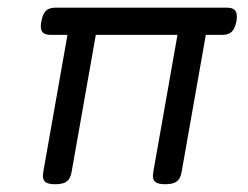

<svg xmlns="http://www.w3.org/2000/svg" viewBox="-20 -471 640 496"><path d="M591.8 -428.2Q591.8 -420.9 590.8 -416Q586.9 -397 578.6 -388.9Q570.3 -380.9 553.7 -380.9H511.7L449.2 -26.9Q446.3 -9.8 436.8 -2.4Q427.2 4.9 407.7 4.9H406.7Q389.6 4.9 382.3 -0.2Q375 -5.4 375 -17.1Q375 -19 376 -26.9L438.5 -380.9H227.5L165 -26.9Q162.1 -9.8 152.6 -2.4Q143.1 4.9 123.5 4.9H122.6Q105.5 4.9 98.1 -0.2Q90.8 -5.4 90.8 -17.1Q90.8 -19 91.8 -26.9L154.3 -380.9H111.3Q98.1 -380.9 91.8 -386Q85.4 -391.1 85.4 -402.8Q85.4 -408.7 86.9 -416Q90.3 -435.1 98.6 -443.1Q106.9 -451.2 123.5 -451.2H565.9Q579.6 -451.2 585.7 -445.8Q591.8 -440.4 591.8 -428.2Z"/></svg>

Font: Courier Prime
Style: Italic
Weight: 400
Italic angle: -10°
Designer: Alan Dague-Greene
Foundry: Quote-Unquote Apps
Version: Version 3.018